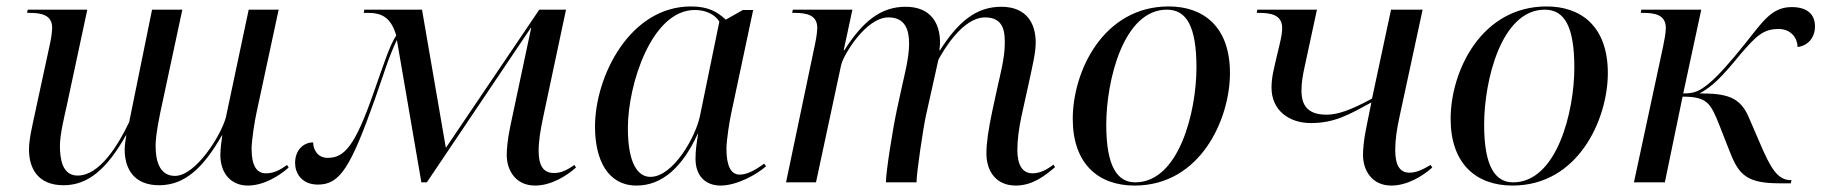

<svg xmlns="http://www.w3.org/2000/svg" viewBox="-20 -566 5654 596"><path d="M749 10C799 10 847 -20 876 -46L871 -54C846 -36 828 -28 805 -28C776 -28 761 -53 761 -104C761 -131 771 -193 776 -215L845 -536H752L681 -201C666 -146 588 -20 523 -20C472 -20 463 -73 463 -114C463 -149 477 -215 483 -242L546 -536H452L381 -187C346 -114 289 -21 221 -21C173 -21 166 -73 166 -114C166 -149 181 -210 187 -237L251 -536H66L64 -526H72C110 -526 142 -519 142 -479C142 -473 140 -453 136 -434L88 -212C81 -178 70 -135 70 -102C70 -43 98 9 177 9C253 9 311 -40 371 -146H372C370 -131 367 -117 367 -102C367 -43 395 9 474 9C554 9 611 -45 669 -146H670C668 -133 664 -103 664 -85C664 -26 699 10 749 10Z M1641 10C1691 10 1739 -20 1768 -46L1763 -54C1736 -35 1719 -29 1699 -29C1666 -29 1652 -53 1652 -98C1652 -129 1658 -164 1666 -202L1737 -536H1654L1364 -107L1290 -536H1111L1109 -526H1122C1163 -526 1193 -514 1210 -456C1189 -424 1172 -369 1139 -276C1081 -110 1048 -76 997 -76C965 -76 952 -103 952 -124C922 -124 896 -100 896 -60C896 -30 915 7 967 7C1036 7 1069 -48 1144 -259C1172 -338 1186 -388 1212 -442L1288 0H1305L1628 -480H1629L1564 -174C1555 -132 1553 -100 1553 -85C1553 -38 1580 10 1641 10Z M1956 10C2036 10 2099 -48 2146 -151H2147C2142 -118 2139 -100 2139 -73C2139 -21 2169 10 2217 10C2267 10 2329 -24 2358 -50L2352 -58C2322 -36 2298 -24 2276 -24C2249 -24 2235 -51 2235 -104C2235 -131 2245 -193 2250 -215L2318 -535H2286L2233 -505C2207 -529 2179 -546 2125 -546C1935 -546 1827 -329 1827 -173C1827 -69 1867 10 1956 10ZM1999 -17C1959 -17 1929 -60 1929 -169C1929 -302 2002 -535 2137 -535C2168 -535 2198 -523 2213 -499L2153 -207C2140 -142 2070 -17 1999 -17Z M3133 10C3185 10 3223 -20 3255 -47L3250 -55C3227 -37 3206 -28 3185 -28C3153 -28 3138 -55 3138 -101C3138 -131 3143 -169 3151 -206L3177 -324C3184 -358 3195 -401 3195 -434C3195 -493 3167 -545 3088 -545C3010 -545 2954 -498 2898 -410H2896C2897 -418 2898 -426 2898 -434C2898 -493 2870 -545 2791 -545C2713 -545 2657 -498 2601 -410H2599L2626 -536H2441L2439 -526H2447C2485 -526 2517 -519 2517 -479C2517 -473 2515 -453 2511 -434L2420 0H2513L2591 -364C2597 -393 2667 -512 2738 -512C2792 -512 2802 -470 2802 -430C2802 -387 2787 -330 2781 -303L2764 -225C2751 -164 2730 -32 2730 0H2825C2825 -30 2846 -169 2854 -206L2893 -381C2909 -410 2968 -512 3038 -512C3099 -512 3099 -462 3099 -430C3099 -387 3084 -330 3078 -303L3061 -225C3048 -164 3042 -122 3042 -90C3042 -32 3074 10 3133 10Z M3502 10C3707 10 3798 -197 3798 -339C3798 -486 3713 -546 3608 -546C3405 -546 3310 -345 3310 -197C3310 -58 3389 10 3502 10ZM3504 0C3449 0 3414 -48 3414 -179C3414 -315 3467 -536 3602 -536C3663 -536 3694 -485 3694 -356C3694 -220 3640 0 3504 0Z M4299 10C4349 10 4397 -20 4426 -46L4421 -54C4394 -38 4375 -30 4355 -30C4324 -30 4311 -55 4311 -101C4311 -131 4316 -166 4324 -202L4396 -536H4298L4239 -260C4171 -223 4131 -210 4098 -210C4039 -210 4020 -239 4020 -285C4020 -310 4024 -332 4029 -355L4068 -536H3883L3881 -526H3889C3927 -526 3960 -519 3960 -479C3960 -466 3958 -453 3953 -432L3945 -398C3935 -355 3927 -327 3927 -294C3927 -223 3982 -184 4049 -184C4123 -184 4167 -210 4237 -248L4222 -174C4213 -132 4211 -100 4211 -85C4211 -38 4238 10 4299 10Z M4675 10C4880 10 4971 -197 4971 -339C4971 -486 4886 -546 4781 -546C4578 -546 4483 -345 4483 -197C4483 -58 4562 10 4675 10ZM4677 0C4622 0 4587 -48 4587 -179C4587 -315 4640 -536 4775 -536C4836 -536 4867 -485 4867 -356C4867 -220 4813 0 4677 0Z M5504 3H5539L5541 -7H5538C5497 -7 5475 -47 5443 -122L5408 -203C5381 -266 5338 -276 5256 -276C5297 -299 5324 -326 5383 -398C5432 -455 5454 -476 5501 -476C5541 -476 5560 -446 5560 -420C5591 -424 5614 -448 5614 -484C5614 -524 5587 -544 5542 -544C5479 -544 5452 -499 5395 -428C5355 -378 5314 -331 5286 -308C5254 -281 5237 -276 5205 -276L5261 -536H5075L5073 -526H5081C5119 -526 5151 -519 5151 -479C5151 -464 5146 -438 5142 -419L5052 0H5148L5203 -266C5279 -266 5290 -246 5317 -178L5350 -94C5378 -22 5404 3 5504 3Z"/></svg>

Font: Noto Serif Display
Style: Italic
Weight: 400
Italic angle: -12°
Designer: Monotype Design Team
Foundry: Monotype Imaging Inc.
Version: Version 2.009